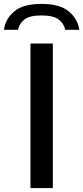

<svg xmlns="http://www.w3.org/2000/svg" viewBox="-65 -963 426 983"><path d="M91 0V-740H205.5V0ZM-45 -810.5Q-37.5 -866 7.8 -904.5Q53 -943 147.5 -943Q241.5 -943 287.5 -904.2Q333.5 -865.5 341 -810.5H269Q262 -843 234.8 -863.5Q207.5 -884 147.5 -884Q87 -884 60.5 -863.5Q34 -843 27 -810.5Z"/></svg>

Font: Encode Sans Expanded Expanded Medium
Style: Regular
Weight: 500
Width: 7
Designer: Multiple Designers
Foundry: Impallari Type
Version: Version 3.000; ttfautohint (v1.8.3) -l 8 -r 50 -G 200 -x 14 